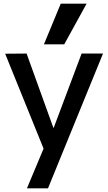

<svg xmlns="http://www.w3.org/2000/svg" viewBox="-20 -810 583 1040"><path d="M126 210 216 -5 8 -519 124 -520 269 -118H271L422 -520H538L240 210ZM328 -570H218L309 -790H449Z"/></svg>

Font: M PLUS 1 Medium
Style: Regular
Weight: 500
Designer: Coji Morishita
Foundry: UNDERFOREST DESIGN
Version: Version 1.001